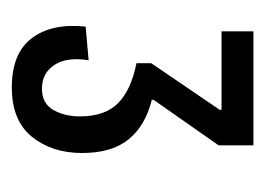

<svg xmlns="http://www.w3.org/2000/svg" viewBox="-82 -629 449 325"><g transform="rotate(90 142.5 -466.5)"><path d="M128 -262Q70 -262 44.5 -296Q19 -330 25 -387L82 -392Q76 -355 90 -334Q104 -313 130 -313Q155 -313 166 -332Q177 -351 177 -377Q177 -420 154.5 -442Q132 -464 87 -473V-498L166 -614V-617H33V-671H226V-612L149 -502V-499Q193 -488 216 -459.5Q239 -431 239 -381Q239 -330 211.5 -296Q184 -262 128 -262Z"/></g></svg>

Font: Bricolage Grotesque 10pt Condensed Light
Style: Regular
Weight: 300
Width: 3
Designer: Mathieu Triay
Foundry: Atelier Triay
Version: Version 1.000; ttfautohint (v1.8.4.7-5d5b);gftools[0.9.32]